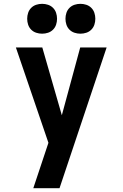

<svg xmlns="http://www.w3.org/2000/svg" viewBox="-20 -768 640 1003"><path d="M154 215Q169 171 183.5 126.5Q198 82 213 38L233 -22L63 -520H201L303 -166L399 -520H537L291 215ZM400 -592Q384 -592 369 -597Q354 -602 343 -613Q332 -624 327 -639Q322 -654 322 -670Q322 -686 327 -701Q332 -716 343 -727Q354 -738 369 -743Q384 -748 400 -748Q416 -748 431 -743Q446 -738 457 -727Q468 -716 473 -701Q478 -686 478 -670Q478 -654 473 -639Q468 -624 457 -613Q446 -602 431 -597Q416 -592 400 -592ZM200 -592Q184 -592 169 -597Q154 -602 143 -613Q132 -624 127 -639Q122 -654 122 -670Q122 -686 127 -701Q132 -716 143 -727Q154 -738 169 -743Q184 -748 200 -748Q216 -748 231 -743Q246 -738 257 -727Q268 -716 273 -701Q278 -686 278 -670Q278 -654 273 -639Q268 -624 257 -613Q246 -602 231 -597Q216 -592 200 -592Z"/></svg>

Font: Iosevka Custom XBdEx
Style: Regular
Weight: 800
Width: 7
Monospace: yes
Designer: Belleve Invis
Foundry: Belleve Invis
Version: Version 11.2.4; ttfautohint (v1.8.4)